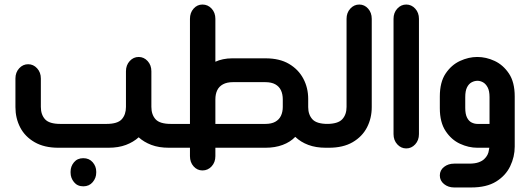

<svg xmlns="http://www.w3.org/2000/svg" viewBox="-20 -651 2336 846"><path d="M738 -105V0H724Q680 0 647 -12.5Q614 -25 591 -46Q568 -25 535 -12.5Q502 0 458 0H237Q175 0 132.5 -24.5Q90 -49 69 -89.5Q48 -130 48 -179V-305Q48 -332 64.5 -350Q81 -368 104 -368Q127 -368 143.5 -350Q160 -332 160 -305V-180Q160 -146 178.5 -125.5Q197 -105 246 -105H449Q498 -105 516.5 -125.5Q535 -146 535 -180V-337Q535 -364 551.5 -382Q568 -400 591 -400Q614 -400 630.5 -382Q647 -364 647 -337V-180Q647 -146 665.5 -125.5Q684 -105 733 -105ZM347 46Q373 46 388.5 64Q404 82 404 105V110Q404 133 388.5 151.5Q373 170 347 170Q321 170 306 151.5Q291 133 291 110V105Q291 82 306 64Q321 46 347 46Z M1428 -105V0H1415Q1372 0 1338.5 -12.5Q1305 -25 1281 -48Q1259 -25 1225.5 -12.5Q1192 0 1150 0H929V37Q929 64 912.5 82Q896 100 872 100Q849 100 833 82Q817 64 817 37V0H726V-105H817V-568Q817 -595 833 -613Q849 -631 872 -631Q896 -631 912.5 -613Q929 -595 929 -568V-379Q944 -386 963 -390Q982 -394 1003 -394H1150Q1212 -394 1253.5 -369.5Q1295 -345 1316.5 -304.5Q1338 -264 1338 -215V-179Q1338 -146 1356.5 -125.5Q1375 -105 1424 -105ZM929 -105H1149Q1176 -105 1193 -114.5Q1210 -124 1218 -141Q1226 -158 1226 -180V-213Q1226 -236 1218 -253Q1210 -270 1193 -279.5Q1176 -289 1149 -289H1006Q980 -289 962.5 -279.5Q945 -270 937 -253Q929 -236 929 -213Z M1416 0V-105H1420Q1469 -105 1488 -125.5Q1507 -146 1507 -180V-568Q1507 -595 1523.5 -613Q1540 -631 1563 -631Q1586 -631 1602 -613Q1618 -595 1618 -568V-179Q1618 -130 1597 -89.5Q1576 -49 1534 -24.5Q1492 0 1429 0Z M1714 -568Q1714 -595 1730.5 -613Q1747 -631 1770 -631Q1793 -631 1809.5 -613Q1826 -595 1826 -568V-60Q1826 -33 1809.5 -15Q1793 3 1770 3Q1747 3 1730.5 -15Q1714 -33 1714 -60Z M2136 0H2083Q2045 0 2007 -17.5Q1969 -35 1943.5 -73.5Q1918 -112 1918 -174V-226Q1918 -289 1943.5 -327Q1969 -365 2007 -382.5Q2045 -400 2083 -400Q2122 -400 2159.5 -382.5Q2197 -365 2222.5 -327Q2248 -289 2248 -226V-5Q2248 40 2228 81.5Q2208 123 2166 149Q2124 175 2056 175H1981Q1955 175 1936.5 160Q1918 145 1918 122Q1918 99 1936.5 84.5Q1955 70 1981 70H2047Q2072 70 2088 64.5Q2104 59 2113.5 50Q2123 41 2128 31Q2133 21 2134 11ZM2137 -105V-223Q2137 -251 2128.5 -266.5Q2120 -282 2108 -288.5Q2096 -295 2084 -295Q2071 -295 2058.5 -288.5Q2046 -282 2038 -266.5Q2030 -251 2030 -223V-176Q2030 -148 2038 -132.5Q2046 -117 2058.5 -111Q2071 -105 2084 -105Z"/></svg>

Font: Beiruti
Style: Bold
Weight: 700
Designer: Arlette Boutros
Foundry: Boutros
Version: Version 1.41